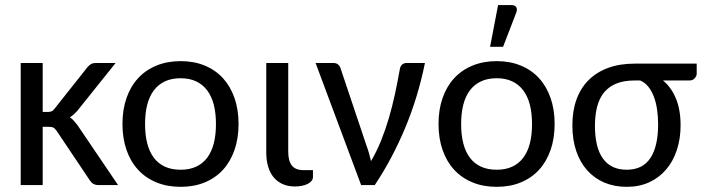

<svg xmlns="http://www.w3.org/2000/svg" viewBox="-20 -724 2758 751"><path d="M61 0ZM147 -477.5V-286.1H166.5Q175.8 -286.1 181.6 -288.6Q187.5 -291 193.8 -299.3L321.8 -460.9Q328.6 -468.8 335.7 -473.1Q342.8 -477.5 354.5 -477.5H432.1L281.7 -289.6Q274.9 -282.2 268.1 -276.1Q261.2 -270 253.4 -265.1Q261.7 -259.8 268.3 -252.2Q274.9 -244.6 281.7 -236.3L441.9 0H365.2Q355 0 347.2 -3.7Q339.4 -7.3 333 -16.1L201.7 -211.9Q194.8 -221.7 188.5 -224.9Q182.1 -228 169.4 -228H147V0H61V-477.5Z M459 0ZM686.5 -484.9Q738.8 -484.9 780.8 -467.5Q822.8 -450.2 852.1 -418.2Q881.3 -386.2 897.2 -340.8Q913.1 -295.4 913.1 -239.3Q913.1 -182.6 897.2 -137.2Q881.3 -91.8 852.1 -59.8Q822.8 -27.8 780.8 -10.5Q738.8 6.8 686.5 6.8Q634.3 6.8 592 -10.5Q549.8 -27.8 520.3 -59.8Q490.7 -91.8 474.9 -137.2Q459 -182.6 459 -239.3Q459 -295.4 474.9 -340.8Q490.7 -386.2 520.3 -418.2Q549.8 -450.2 592 -467.5Q634.3 -484.9 686.5 -484.9ZM686.5 -60.1Q721.2 -60.1 747.1 -72Q772.9 -84 790.3 -106.9Q807.6 -129.9 816.2 -163.1Q824.7 -196.3 824.7 -238.8Q824.7 -281.2 816.2 -314.5Q807.6 -347.7 790.3 -370.6Q772.9 -393.6 747.1 -405.8Q721.2 -418 686.5 -418Q651.4 -418 625.2 -405.8Q599.1 -393.6 581.8 -370.6Q564.5 -347.7 555.9 -314.5Q547.4 -281.2 547.4 -238.8Q547.4 -196.3 555.9 -163.1Q564.5 -129.9 581.8 -106.9Q599.1 -84 625.2 -72Q651.4 -60.1 686.5 -60.1Z M1021.5 -477.5H1107.4V-130.9Q1107.4 -95.2 1121.3 -76.9Q1135.3 -58.6 1166.5 -58.6H1204.1V-31.7Q1204.1 -22.9 1198.2 -15.9Q1192.4 -8.8 1182.6 -4.2Q1172.9 0.5 1160.2 2.9Q1147.5 5.4 1133.3 5.4Q1106 5.4 1085 -4.2Q1064 -13.7 1049.8 -31.2Q1035.6 -48.8 1028.6 -73Q1021.5 -97.2 1021.5 -126.5Z M1642.1 -477.5Q1615.2 -344.2 1564.5 -222.9Q1513.7 -101.6 1445.8 0H1392.6L1214.4 -477.5H1285.2Q1294.9 -477.5 1301.8 -472.2Q1308.6 -466.8 1311 -460L1413.6 -154.3Q1419.4 -138.7 1423.6 -123.8Q1427.7 -108.9 1431.2 -93.8Q1453.1 -130.9 1470.5 -173.8Q1487.8 -216.8 1501.2 -262.7Q1514.6 -308.6 1524.9 -356.4Q1535.2 -404.3 1543.5 -451.2Q1545.9 -465.8 1553.2 -471.7Q1560.5 -477.5 1569.8 -477.5Z M1695.3 0ZM1922.9 -484.9Q1975.1 -484.9 2017.1 -467.5Q2059.1 -450.2 2088.4 -418.2Q2117.7 -386.2 2133.5 -340.8Q2149.4 -295.4 2149.4 -239.3Q2149.4 -182.6 2133.5 -137.2Q2117.7 -91.8 2088.4 -59.8Q2059.1 -27.8 2017.1 -10.5Q1975.1 6.8 1922.9 6.8Q1870.6 6.8 1828.4 -10.5Q1786.1 -27.8 1756.6 -59.8Q1727.1 -91.8 1711.2 -137.2Q1695.3 -182.6 1695.3 -239.3Q1695.3 -295.4 1711.2 -340.8Q1727.1 -386.2 1756.6 -418.2Q1786.1 -450.2 1828.4 -467.5Q1870.6 -484.9 1922.9 -484.9ZM1922.9 -60.1Q1957.5 -60.1 1983.4 -72Q2009.3 -84 2026.6 -106.9Q2043.9 -129.9 2052.5 -163.1Q2061 -196.3 2061 -238.8Q2061 -281.2 2052.5 -314.5Q2043.9 -347.7 2026.6 -370.6Q2009.3 -393.6 1983.4 -405.8Q1957.5 -418 1922.9 -418Q1887.7 -418 1861.6 -405.8Q1835.4 -393.6 1818.1 -370.6Q1800.8 -347.7 1792.2 -314.5Q1783.7 -281.2 1783.7 -238.8Q1783.7 -196.3 1792.2 -163.1Q1800.8 -129.9 1818.1 -106.9Q1835.4 -84 1861.6 -72Q1887.7 -60.1 1922.9 -60.1ZM1897 -541 1928.2 -704.1H1981.4Q1994.1 -704.1 1999.3 -695.8Q2004.4 -687.5 1999 -673.8L1947.8 -541Z M2573.2 -409.2Q2605.5 -382.8 2623.8 -338.9Q2642.1 -294.9 2642.1 -233.9Q2642.1 -181.2 2627.4 -137Q2612.8 -92.8 2585.4 -60.8Q2558.1 -28.8 2519.3 -11Q2480.5 6.8 2431.6 6.8Q2383.8 6.8 2344.7 -9.5Q2305.7 -25.9 2277.6 -56.9Q2249.5 -87.9 2234.1 -132.6Q2218.8 -177.2 2218.8 -233.9Q2218.8 -290 2234.9 -334.7Q2251 -379.4 2282.2 -410.6Q2313.5 -441.9 2358.9 -458.5Q2404.3 -475.1 2462.4 -475.1H2705.1V-435.1Q2705.1 -426.8 2697.5 -418Q2689.9 -409.2 2676.8 -409.2ZM2554.2 -237.8Q2554.2 -268.6 2550 -296.4Q2545.9 -324.2 2537.1 -346.9Q2528.3 -369.6 2515.1 -385.7Q2502 -401.9 2483.9 -409.2H2462.4Q2420.9 -409.2 2391.6 -397.5Q2362.3 -385.7 2343.5 -363.3Q2324.7 -340.8 2315.9 -307.6Q2307.1 -274.4 2307.1 -231.9Q2307.1 -147 2338.6 -103.5Q2370.1 -60.1 2431.2 -60.1Q2493.7 -60.1 2523.9 -105.7Q2554.2 -151.4 2554.2 -237.8Z"/></svg>

Font: Carlito
Style: Regular
Weight: 400
Designer: Lukasz Dziedzic
Foundry: tyPoland Lukasz Dziedzic
Version: Version 1.103; Beta1; all basic design good, some composites